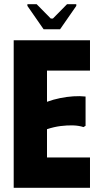

<svg xmlns="http://www.w3.org/2000/svg" viewBox="-20 -891 472 911"><path d="M407 -700V-556H203V-408Q233 -419 265 -425.5Q297 -432 328 -434Q359 -436 386 -433V-294L376 -288Q355 -295 327.5 -296Q300 -297 268 -293Q236 -289 203 -278V-144H407V0H45V-700ZM187 -752 110 -863V-871H154L221 -803H231L298 -871H342V-863L265 -752Z"/></svg>

Font: Phudu
Style: Bold
Weight: 700
Version: Version 1.005;gftools[0.9.23]